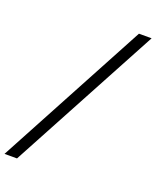

<svg xmlns="http://www.w3.org/2000/svg" viewBox="-277 -792 892 1097"><g transform="rotate(20 169.0 -243.0)"><path d="M-113 211 374 -697H451L-37 211Z"/></g></svg>

Font: Hanken Grotesk Medium
Style: Italic
Weight: 500
Italic angle: -8°
Designer: Alfredo Marco Pradil
Foundry: Hanken Design Co.
Version: Version 3.013